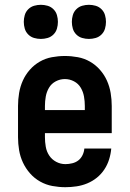

<svg xmlns="http://www.w3.org/2000/svg" viewBox="-20 -771 540 799"><path d="M252 8Q225 8 198 3Q171 -2 147 -15.5Q123 -29 105 -49.5Q87 -70 75.5 -94.5Q64 -119 59.5 -146Q55 -173 55 -200V-330Q55 -357 59.5 -384Q64 -411 75 -435.5Q86 -460 104 -480.5Q122 -501 145.5 -514.5Q169 -528 196 -533Q223 -538 250 -538Q277 -538 304 -533Q331 -528 354.5 -514.5Q378 -501 396 -480.5Q414 -460 425 -435.5Q436 -411 440.5 -384Q445 -357 445 -330V-217H167V-200Q167 -180 170.5 -160Q174 -140 185 -123.5Q196 -107 214 -97.5Q232 -88 252 -88Q266 -88 280.5 -91.5Q295 -95 306 -103.5Q317 -112 323.5 -125.5Q330 -139 331 -153H443Q441 -130 434 -107.5Q427 -85 414 -65.5Q401 -46 383 -31.5Q365 -17 343.5 -8Q322 1 298.5 4.5Q275 8 252 8ZM167 -313H333V-330Q333 -350 329.5 -369.5Q326 -389 316 -406Q306 -423 288 -432.5Q270 -442 250 -442Q230 -442 212 -432.5Q194 -423 184 -406Q174 -389 170.5 -369.5Q167 -350 167 -330ZM350 -609Q336 -609 322 -613Q308 -617 297.5 -627.5Q287 -638 283 -652Q279 -666 279 -680Q279 -694 283 -708Q287 -722 297.5 -732.5Q308 -743 322 -747Q336 -751 350 -751Q364 -751 378 -747Q392 -743 402.5 -732.5Q413 -722 417 -708Q421 -694 421 -680Q421 -666 417 -652Q413 -638 402.5 -627.5Q392 -617 378 -613Q364 -609 350 -609ZM150 -609Q136 -609 122 -613Q108 -617 97.5 -627.5Q87 -638 83 -652Q79 -666 79 -680Q79 -694 83 -708Q87 -722 97.5 -732.5Q108 -743 122 -747Q136 -751 150 -751Q164 -751 178 -747Q192 -743 202.5 -732.5Q213 -722 217 -708Q221 -694 221 -680Q221 -666 217 -652Q213 -638 202.5 -627.5Q192 -617 178 -613Q164 -609 150 -609Z"/></svg>

Font: Iosevka Slab
Style: Bold
Weight: 700
Monospace: yes
Designer: Belleve Invis
Foundry: Belleve Invis
Version: Version 11.1.1; ttfautohint (v1.8.3)